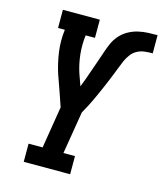

<svg xmlns="http://www.w3.org/2000/svg" viewBox="-110 -817 763 899"><g transform="rotate(15 271.0 -367.5)"><path d="M90 0V-88H158L191 -291L168 -358L140 -437Q124 -486 116.5 -539Q109 -592 116 -647H83V-735H262V-647H217Q211 -600 216 -554Q221 -508 235 -466L255 -410Q264 -432 272 -455Q280 -478 288 -501Q296 -524 304 -546.5Q312 -569 319.5 -592Q327 -615 337 -637.5Q347 -660 364 -679Q381 -698 403 -710Q425 -722 448.5 -727.5Q472 -733 495.5 -734Q519 -735 542 -735V-647Q524 -647 505 -645Q486 -643 469 -634.5Q452 -626 439.5 -610Q427 -594 419 -576Q411 -558 404.5 -540Q398 -522 390.5 -504.5Q383 -487 376 -469Q369 -451 361 -433.5Q353 -416 345.5 -398.5Q338 -381 329.5 -363.5Q321 -346 312 -328.5Q303 -311 293 -294L259 -88H315V0Z"/></g></svg>

Font: Iosevka Curly Slab SmBdObl
Style: Regular
Weight: 600
Italic angle: -9°
Monospace: yes
Designer: Belleve Invis
Foundry: Belleve Invis
Version: Version 11.0.0; ttfautohint (v1.8.3)